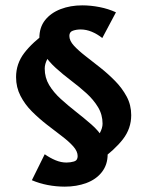

<svg xmlns="http://www.w3.org/2000/svg" viewBox="-20 -596 545 717"><path d="M351 5 308 -60Q342 -79 352.5 -98.5Q363 -118 363 -134Q363 -168 346 -196Q329 -224 302.5 -248Q276 -272 245.5 -295Q215 -318 188 -342.5Q161 -367 144 -394Q127 -421 127 -454Q127 -494 148.5 -521Q170 -548 206.5 -562Q243 -576 287 -576Q319 -576 352 -569.5Q385 -563 413 -550L362 -454Q343 -469 322.5 -477.5Q302 -486 281 -486Q266 -486 252.5 -481.5Q239 -477 239 -462Q239 -444 256 -425.5Q273 -407 299.5 -386.5Q326 -366 355 -343Q384 -320 410 -293.5Q436 -267 453 -235.5Q470 -204 470 -166Q470 -116 439 -76Q408 -36 351 5ZM222 101Q190 101 158.5 95Q127 89 99 77L147 -20Q167 -6 187.5 2.5Q208 11 228 11Q243 11 256.5 7Q270 3 270 -13Q270 -31 253.5 -49.5Q237 -68 210.5 -88Q184 -108 154.5 -131Q125 -154 99 -180Q73 -206 56.5 -238Q40 -270 40 -308Q40 -358 70.5 -398Q101 -438 158 -479L201 -414Q167 -395 157 -376Q147 -357 147 -340Q147 -306 163.5 -278.5Q180 -251 207 -226.5Q234 -202 264 -178.5Q294 -155 321 -131.5Q348 -108 365 -80.5Q382 -53 382 -20Q382 19 360.5 46.5Q339 74 302.5 87.5Q266 101 222 101Z"/></svg>

Font: Ysabeau SC ExtraBold
Style: Regular
Weight: 800
Designer: Christian Thalmann (Catharsis Fonts)
Version: Version 2.001;gftools[0.9.30]; featfreeze: smcp